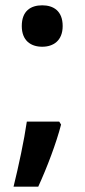

<svg xmlns="http://www.w3.org/2000/svg" viewBox="-20 -574 319 723"><path d="M62 -476C62 -421 96 -398 139 -398C181 -398 216 -421 216 -476C216 -533 181 -554 139 -554C96 -554 62 -533 62 -476ZM203 -116H81C71 -46 50 52 31 129H124C157 57 192 -35 210 -105Z"/></svg>

Font: Noto Sans Vithkuqi SemiBold
Style: Regular
Weight: 600
Version: Version 1.001